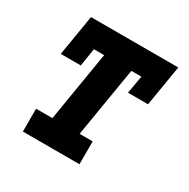

<svg xmlns="http://www.w3.org/2000/svg" viewBox="-126 -647 753 764"><g transform="rotate(30 250.0 -265.0)"><path d="M74 0V-105H149L202 -425H155L142 -343H50L81 -530H482L451 -343H359L373 -425H327L274 -105H334V0Z"/></g></svg>

Font: Iosevka Curly Slab XBdObl
Style: Regular
Weight: 800
Italic angle: -9°
Monospace: yes
Designer: Belleve Invis
Foundry: Belleve Invis
Version: Version 11.1.0; ttfautohint (v1.8.3)